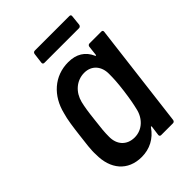

<svg xmlns="http://www.w3.org/2000/svg" viewBox="-197 -748 846 846"><g transform="rotate(-45 226.0 -324.5)"><path d="M393 -657H177C171 -657 167 -653 166 -647L160 -599C159 -593 163 -589 168 -589H385C390 -589 395 -593 396 -599L401 -647C402 -653 399 -657 393 -657ZM359 -499 354 -454C353 -450 350 -449 349 -453C330 -496 295 -517 245 -517C158 -517 94 -458 73 -371C64 -342 58 -296 53 -254C48 -214 42 -170 44 -143C43 -52 93 8 179 8C229 8 271 -14 300 -56C302 -60 305 -59 305 -55L299 -10C298 -4 302 0 307 0H381C387 0 391 -4 392 -10L452 -499C453 -505 450 -509 444 -509H370C364 -509 360 -505 359 -499ZM312 -158C302 -111 266 -75 218 -75C169 -75 139 -109 140 -158C140 -184 142 -208 148 -255C153 -301 157 -326 163 -351C175 -399 213 -434 262 -434C309 -434 337 -399 336 -352C336 -325 335 -301 329 -254C323 -208 318 -183 312 -158Z"/></g></svg>

Font: Barlow Semi Condensed Medium
Style: Italic
Weight: 500
Width: 4
Italic angle: -7°
Designer: Jeremy Tribby
Foundry: Tribby Type
Version: Version 1.422;hotconv 1.0.109;makeotfexe 2.5.65596